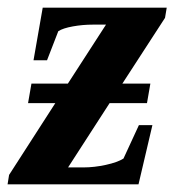

<svg xmlns="http://www.w3.org/2000/svg" viewBox="-48 -479 457 499"><path d="M-28.3 0 -24.4 -24.4 95.7 -210.9H24.9L33.7 -261.7H128.4L227.5 -415H193.4Q167 -415 141.4 -410.4Q115.7 -405.8 103.5 -397.9L74.2 -322.3H39.1L63 -459H385.3L380.9 -432.6L270 -261.7H342.8L334 -210.9H236.8L128.9 -43.9H169.4Q196.8 -43.9 227.1 -50.5Q257.3 -57.1 272.9 -66.9L313 -153.8H348.1L312 0Z"/></svg>

Font: Tinos
Style: Bold Italic
Weight: 700
Italic angle: -16.333°
Designer: Steve Matteson
Foundry: Monotype Imaging Inc.
Version: Version 1.23